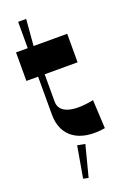

<svg xmlns="http://www.w3.org/2000/svg" viewBox="-166 -719 656 987"><g transform="rotate(-20 162.0 -225.0)"><path d="M304 2 296 -154C176 -130 108 -154 108 -214V-364H288V-520H104L116 -664H72V-520H8V-364H72V-156C72 -36 160 26 304 2ZM110 208 138 214 182 44 140 36Z"/></g></svg>

Font: Ribes
Style: Bold
Weight: 900
Designer: Luigi Gorlero
Foundry: Collletttivo
Version: Version 2.100;Glyphs 3.1.2 (3151)